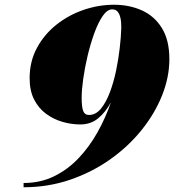

<svg xmlns="http://www.w3.org/2000/svg" viewBox="-20 -780 734 810"><path d="M105 -450Q105 -521 136 -578.2Q167 -635.5 218.5 -676.2Q270 -717 333.2 -738.5Q396.5 -760 460.5 -760Q526 -760 579 -736Q632 -712 663.2 -661.2Q694.5 -610.5 694.5 -530.5Q694.5 -454.5 663.8 -377.5Q633 -300.5 577 -231Q521 -161.5 444.2 -107.2Q367.5 -53 275 -21.5Q182.5 10 79.5 10V-8Q150 -8 208 -36.2Q266 -64.5 311.8 -113Q357.5 -161.5 391.5 -222.2Q425.5 -283 448 -348.5Q426 -307.5 394.5 -281.2Q363 -255 319 -255Q281 -255 243.2 -266Q205.5 -277 174 -300.2Q142.5 -323.5 123.8 -360.5Q105 -397.5 105 -450ZM324.5 -368.5Q324.5 -328.5 331 -311.8Q337.5 -295 355.5 -295Q384 -295 405.8 -321.5Q427.5 -348 443.5 -390.5Q459.5 -433 469.8 -482.2Q480 -531.5 485.2 -578Q490.5 -624.5 491.5 -658V-670Q491.5 -703 482.2 -721.8Q473 -740.5 453.5 -740.5Q432.5 -740.5 413.2 -712.5Q394 -684.5 377.8 -639.8Q361.5 -595 349.5 -544.2Q337.5 -493.5 331 -446.8Q324.5 -400 324.5 -368.5Z"/></svg>

Font: Bodoni* 11pt Fatface
Style: Italic
Weight: 900
Italic angle: -13°
Version: Version 2.3